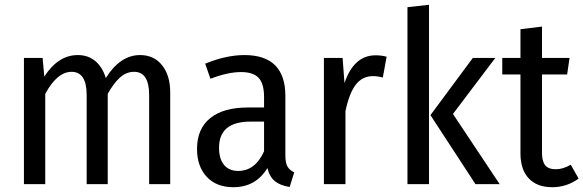

<svg xmlns="http://www.w3.org/2000/svg" viewBox="-20 -769 2437 802"><path d="M691 -383V0H603V-372Q603 -469 540 -469Q508 -469 481.5 -445.5Q455 -422 430 -377V0H342V-372Q342 -469 279 -469Q219 -469 169 -377V0H80V-527H158L165 -449Q223 -539 305 -539Q348 -539 378 -514Q408 -489 422 -443Q482 -539 565 -539Q623 -539 657 -496.5Q691 -454 691 -383Z M1209 -49 1190 12Q1151 6 1128.5 -12Q1106 -30 1097 -67Q1048 13 955 13Q884 13 843.5 -30.5Q803 -74 803 -147Q803 -231 858 -275.5Q913 -320 1015 -320H1083V-364Q1083 -419 1060.5 -443.5Q1038 -468 987 -468Q932 -468 859 -440L837 -503Q925 -539 1001 -539Q1172 -539 1172 -368V-120Q1172 -88 1181 -73Q1190 -58 1209 -49ZM1083 -137V-261H1026Q895 -261 895 -152Q895 -105 916 -80Q937 -55 975 -55Q1046 -55 1083 -137Z M1595 -532 1579 -445Q1559 -451 1538 -451Q1493 -451 1465.5 -414.5Q1438 -378 1423 -304V0H1333V-527H1411L1419 -422Q1458 -538 1549 -538Q1574 -538 1595 -532Z M1772 0H1682V-739L1772 -749ZM1872 -293 2067 0H1966L1778 -288L1955 -527H2049Z M2397 -23Q2347 13 2287 13Q2223 13 2188.5 -24Q2154 -61 2154 -128V-458H2078V-527H2154V-647L2244 -658V-527H2359L2349 -458H2244V-129Q2244 -95 2257.5 -78.5Q2271 -62 2301 -62Q2332 -62 2364 -81Z"/></svg>

Font: Fira Sans Condensed
Style: Regular
Weight: 400
Width: 3
Designer: bBox Type GmbH & Carrois Corporate GbR & Edenspiekermann AG
Foundry: bBox Type GmbH & Carrois Corporate GbR & Edenspiekermann AG
Version: Version 4.301